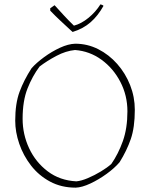

<svg xmlns="http://www.w3.org/2000/svg" viewBox="-20 -852 692 883"><path d="M328 11Q262 11 210 -17Q158 -45 122.5 -91Q87 -137 68.5 -191Q50 -245 50 -297Q50 -376 70 -430Q90 -484 125 -538Q147 -563 182.5 -589Q218 -615 256 -632.5Q294 -650 326 -651Q382 -651 431.5 -626Q481 -601 519 -558Q557 -515 578.5 -460.5Q600 -406 600 -347Q600 -266 581.5 -212.5Q563 -159 530 -106Q507 -79 470.5 -52.5Q434 -26 395.5 -8Q357 10 328 11ZM331 -18Q354 -20 384.5 -33Q415 -46 444 -63.5Q473 -81 492 -98Q524 -144 545 -203Q566 -262 566 -340Q566 -413 533.5 -475.5Q501 -538 446.5 -577.5Q392 -617 325 -622Q283 -618 239.5 -595Q196 -572 162 -546Q129 -502 106.5 -445Q84 -388 84 -306Q84 -234 114 -170Q144 -106 199.5 -64Q255 -22 331 -18ZM314 -705 305 -713Q280 -736 257 -757.5Q234 -779 211 -803V-814L231 -828Q251 -806 274 -781Q297 -756 320 -734Q354 -743 387 -770Q420 -797 442 -832Q444 -832 449.5 -829.5Q455 -827 456 -825Q431 -780 397 -750Q363 -720 314 -705Z"/></svg>

Font: Labrada ExtraLight
Style: Regular
Weight: 200
Designer: Mercedes Jáuregui
Foundry: Omnibus-Type Team
Version: Version 1.000; ttfautohint (v1.8.4.7-5d5b)